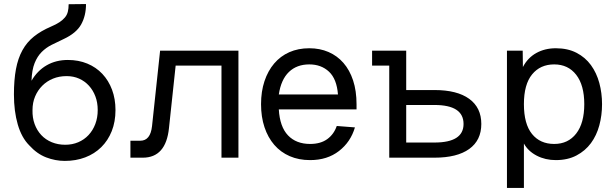

<svg xmlns="http://www.w3.org/2000/svg" viewBox="-20 -781 3049 951"><path d="M301 16Q254 16 208.5 -1.5Q163 -19 125 -61Q87 -99 68 -164.5Q49 -230 49 -313Q49 -385 59 -438.5Q69 -492 91 -532Q113 -572 148 -600Q183 -628 232 -649Q258 -660 274.5 -671Q291 -682 301.5 -694.5Q312 -707 316 -723Q320 -739 320 -760L406 -761Q406 -703 382 -660Q358 -617 296 -588Q264 -573 236 -559Q208 -545 186.5 -523.5Q165 -502 151.5 -468.5Q138 -435 136 -381Q165 -431 211 -457.5Q257 -484 316 -484Q369 -484 412.5 -466Q456 -448 487 -415Q518 -382 535 -336.5Q552 -291 552 -236Q552 -178 533.5 -131.5Q515 -85 481.5 -52Q448 -19 402 -1.5Q356 16 301 16ZM303 -64Q338 -64 367.5 -76.5Q397 -89 418.5 -112Q440 -135 452 -166.5Q464 -198 464 -236Q464 -273 452.5 -303.5Q441 -334 420.5 -356.5Q400 -379 372 -391.5Q344 -404 310 -404Q273 -404 242.5 -391.5Q212 -379 189.5 -356.5Q167 -334 154 -303.5Q141 -273 141 -236Q140 -198 151.5 -166.5Q163 -135 184.5 -112Q206 -89 236.5 -76.5Q267 -64 303 -64Z M626 0V-84H675Q725 -84 733 -156L773 -530H1161V0H1077V-456H850L817 -147Q802 0 687 0Z M1516 12Q1460 12 1415 -7.5Q1370 -27 1338.5 -63.5Q1307 -100 1290 -151Q1273 -202 1273 -265Q1273 -328 1290 -379Q1307 -430 1338 -466.5Q1369 -503 1413 -522.5Q1457 -542 1512 -542Q1564 -542 1607 -523.5Q1650 -505 1681 -469.5Q1712 -434 1729 -382.5Q1746 -331 1746 -264V-239H1361Q1366 -153 1406.5 -110.5Q1447 -68 1516 -68Q1568 -68 1601 -92Q1634 -116 1648 -157L1738 -150Q1717 -78 1659 -33Q1601 12 1516 12ZM1654 -313Q1648 -390 1609.5 -426Q1571 -462 1512 -462Q1450 -462 1411 -424.5Q1372 -387 1361 -313Z M1908 0V-456H1823V-530H1992V-335H2132Q2244 -335 2304 -291.5Q2364 -248 2364 -167Q2364 -86 2304 -43Q2244 0 2132 0ZM1992 -75H2132Q2276 -75 2276 -167Q2276 -261 2132 -261H1992Z M2491 150V-530H2569L2570 -449Q2594 -495 2636.5 -518.5Q2679 -542 2733 -542Q2792 -542 2835.5 -519.5Q2879 -497 2907 -458.5Q2935 -420 2948.5 -370Q2962 -320 2962 -265Q2962 -210 2948.5 -160Q2935 -110 2907 -72Q2879 -34 2835.5 -11Q2792 12 2733 12Q2681 12 2638.5 -10Q2596 -32 2575 -70V150ZM2725 -68Q2794 -68 2834 -119.5Q2874 -171 2874 -265Q2874 -359 2834 -410.5Q2794 -462 2725 -462Q2656 -462 2615.5 -412.5Q2575 -363 2575 -265Q2575 -167 2615 -117.5Q2655 -68 2725 -68Z"/></svg>

Font: Geist
Style: Regular
Weight: 400
Designer: Basement.studio, Andrés Briganti, Mateo Zaragoza
Foundry: Basement.studio, Vercel, Andrés Briganti, Guido Ferreyra, Mateo Zaragoza
Version: Version 1.401